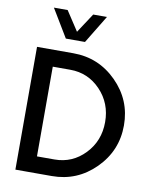

<svg xmlns="http://www.w3.org/2000/svg" viewBox="-105 -1078 925 1155"><g transform="rotate(10 358.0 -500.0)"><path d="M232 -829 129 -1000H213L291 -881L369 -1000H453L349 -829ZM70 0V-750H292Q447 -750 557 -640Q667 -530 667 -375Q667 -220 557 -110Q447 0 292 0ZM184 -101H291Q400 -101 476 -180.5Q552 -260 552 -375Q552 -490 476 -569.5Q400 -649 291 -649H184Z"/></g></svg>

Font: Orkney Medium
Style: Regular
Weight: 500
Designer: Samuel Oakes and Alfredo Marco Pradil
Foundry: Alfredo Marco Pradil
Version: 1.0; ttfautohint (v1.5)